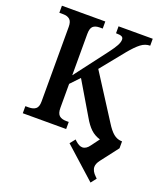

<svg xmlns="http://www.w3.org/2000/svg" viewBox="-172 -825 1016 1198"><g transform="rotate(20 335.5 -226.0)"><path d="M367 76 395 41 403 49Q429 73 450 73Q476 73 497 43L537 -11Q500 -22 474 -46.5Q448 -71 423 -115L295 -331L238 -271V-112Q238 -75 254 -61Q270 -47 300 -47H317V0H29V-47H52Q81 -47 97.5 -60Q114 -73 114 -109V-605Q114 -640 98 -653.5Q82 -667 54 -667H29V-714H317V-667H297Q268 -667 253 -653.5Q238 -640 238 -602V-328L402 -544Q430 -581 442 -603.5Q454 -626 454 -643Q454 -657 443 -662.5Q432 -668 405 -668V-714H632V-668Q599 -668 570.5 -646Q542 -624 504 -578L377 -421L564 -129Q590 -87 613 -68Q636 -49 664 -47H671V-1L582 115Q563 140 563 161Q563 189 593 217L602 226L574 262Z"/></g></svg>

Font: Noto Serif NarrowSemiBold
Style: Regular
Weight: 600
Width: 4
Designer: Monotype Design Team
Foundry: Monotype Imaging Inc.
Version: Version 1.001